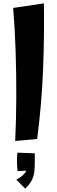

<svg xmlns="http://www.w3.org/2000/svg" viewBox="-20 -828 340 1137"><path d="M200 -5 70 7Q76 -117 76.5 -253.5Q77 -390 72.5 -525.5Q68 -661 58 -781L240 -808Q243 -620 235 -416Q227 -212 200 -5ZM129 289 77 236Q121 213 136 183L84 185Q81 160 80.5 130Q80 100 83 76L186 80Q186 107 186 131Q186 155 184 181Q180 243 129 289Z"/></svg>

Font: Marhey SemiBold
Style: Regular
Weight: 600
Designer: Nur Syamsi & Bustanul Arifin
Foundry: Namelatype
Version: Version 1.000; ttfautohint (v1.8.4.7-5d5b)